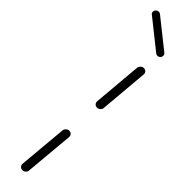

<svg xmlns="http://www.w3.org/2000/svg" viewBox="-266 -657 629 629"><g transform="rotate(45 48.0 -342.5)"><path d="M49.6 -0.4Q43.3 -0.4 39.1 -4.8Q34.8 -9.3 35.2 -15.6L50.4 -185.2Q51.1 -191.5 55.9 -196.1Q60.7 -200.7 67 -200.7Q73.3 -200.7 77.6 -196.1Q81.9 -191.5 81.1 -185.2L65.9 -15.6Q65.6 -9.3 60.7 -4.8Q55.9 -0.4 49.6 -0.4ZM77.4 -318.1Q71.1 -318.1 67 -322.6Q63 -327 63.3 -333.3L78.1 -503.3Q78.9 -509.6 83.7 -514.1Q88.5 -518.5 94.8 -518.5Q101.1 -518.5 105.4 -514.1Q109.6 -509.6 108.9 -503.3L94.1 -333.3Q93.7 -327 88.7 -322.6Q83.7 -318.1 77.4 -318.1ZM-15.2 -669.6Q-15.2 -675.6 -11.1 -679.6Q-7 -683.7 -1.5 -683.7Q3.3 -683.7 5.9 -681.5L106.7 -601.1Q111.1 -597.8 111.1 -592.2Q111.1 -586.3 107 -582.2Q103 -578.1 97 -578.1Q93 -578.1 90 -580.4L-10.7 -660.7Q-15.2 -663.7 -15.2 -669.6Z"/></g></svg>

Font: 26F Galaxy Sans Ultra Light
Style: Italic
Weight: 200
Italic angle: -5°
Designer: C₂₉H₂₅N₃O₅
Version: Version 1.200